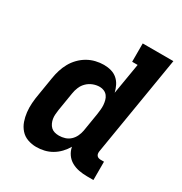

<svg xmlns="http://www.w3.org/2000/svg" viewBox="-173 -863 946 998"><g transform="rotate(30 300.0 -363.5)"><path d="M185 8Q158 8 133 -1Q108 -10 91 -29.5Q74 -49 65.5 -73.5Q57 -98 54 -124.5Q51 -151 53 -179Q55 -207 60 -234L78 -344Q82 -369 89.5 -393Q97 -417 109.5 -439.5Q122 -462 140.5 -481Q159 -500 181.5 -513Q204 -526 229 -532Q254 -538 278 -538Q301 -538 322 -532Q343 -526 358.5 -512.5Q374 -499 383.5 -480Q393 -461 398 -440Q398 -440 398 -440Q398 -440 398 -440L429 -625H396V-735H580L481 -136Q480 -129 481 -122.5Q482 -116 486 -111Q490 -106 496.5 -104Q503 -102 509 -102H529V8H491Q466 8 442 3.5Q418 -1 397.5 -12.5Q377 -24 363.5 -43.5Q350 -63 346 -86Q334 -65 316.5 -46.5Q299 -28 277.5 -15.5Q256 -3 232.5 2.5Q209 8 185 8ZM258 -102Q276 -102 293.5 -107.5Q311 -113 324.5 -125.5Q338 -138 346 -155Q354 -172 357 -189L375 -299Q377 -313 378.5 -327.5Q380 -342 379 -355.5Q378 -369 374.5 -382.5Q371 -396 363 -406.5Q355 -417 342.5 -422.5Q330 -428 316 -428Q296 -428 276.5 -420.5Q257 -413 242 -398.5Q227 -384 219 -365Q211 -346 208 -326L190 -216Q188 -203 187 -189Q186 -175 188 -162.5Q190 -150 195.5 -138Q201 -126 210 -117.5Q219 -109 231.5 -105.5Q244 -102 258 -102Z"/></g></svg>

Font: Iosevka Slab XBdEx
Style: Italic
Weight: 800
Width: 7
Italic angle: -9°
Monospace: yes
Designer: Belleve Invis
Foundry: Belleve Invis
Version: Version 11.1.1; ttfautohint (v1.8.3)